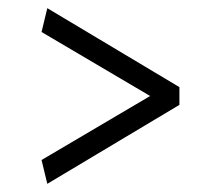

<svg xmlns="http://www.w3.org/2000/svg" viewBox="-20 -535 540 470"><path d="M419.2 -321.7V-300V-278.3L95.8 -85L81.7 -143.3L347.5 -300L81.7 -456.7L95.8 -515Z"/></svg>

Font: Boon
Style: Regular
Weight: 400
Designer: Sungsit Sawaiwan
Foundry: FontUni
Version: Version 3.0